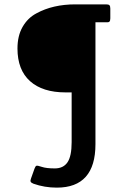

<svg xmlns="http://www.w3.org/2000/svg" viewBox="-20 -699 565 879"><path d="M466 -597H417V-39Q417 160 240 160Q184 160 133 142Q123 138 120.5 133Q118 128 122 118L138 73Q142 62 146.5 60Q151 58 171.5 65Q192 72 231 72Q270 72 289 44Q308 16 308 -48V-276H280Q175 -276 117.5 -327.5Q60 -379 60 -477Q60 -535 83.5 -576Q107 -617 147 -638Q222 -679 325 -679H466Q477 -679 481 -675Q485 -671 485 -660V-615Q485 -604 481 -600Q477 -596 466 -597Z"/></svg>

Font: Crete Round
Style: Regular
Weight: 400
Designer: Veronika Burian
Foundry: TypeTogether
Version: Version 1.001